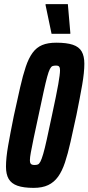

<svg xmlns="http://www.w3.org/2000/svg" viewBox="-20 -903 429 931"><path d="M143 8Q94 8 64.5 -2.5Q35 -13 22 -35.5Q9 -58 9 -95Q9 -137 19.5 -197Q30 -257 47 -341Q64 -419 77.5 -478.5Q91 -538 105 -579.5Q119 -621 138 -647Q157 -673 184.5 -684.5Q212 -696 253 -696Q303 -696 333 -686Q363 -676 376 -653.5Q389 -631 389 -594Q389 -552 378.5 -491.5Q368 -431 351 -347Q335 -273 322 -215Q309 -157 295 -115Q281 -73 261.5 -46Q242 -19 213.5 -5.5Q185 8 143 8ZM148 -103Q157 -103 163.5 -105.5Q170 -108 176 -119.5Q182 -131 189.5 -156.5Q197 -182 207 -227.5Q217 -273 232 -344Q254 -446 262.5 -494.5Q271 -543 271 -561Q271 -573 268.5 -577.5Q266 -582 262 -583.5Q258 -585 251 -585Q241 -585 234.5 -582.5Q228 -580 222 -568.5Q216 -557 209 -531.5Q202 -506 192 -460.5Q182 -415 167 -344Q152 -276 143 -232Q134 -188 129.5 -163.5Q125 -139 125 -126Q125 -115 128 -110.5Q131 -106 136 -104.5Q141 -103 148 -103ZM230 -739 201 -878V-883H309L321 -744V-739Z"/></svg>

Font: Saira UltraCondensed ExtraBold
Style: Italic
Weight: 800
Width: 1
Italic angle: -12°
Designer: Hector Gatti with collaboration of the Omnibus-Type team
Foundry: Omnibus-Type
Version: Version 1.101